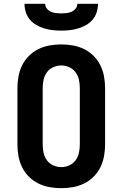

<svg xmlns="http://www.w3.org/2000/svg" viewBox="-20 -975 640 1003"><path d="M300 8Q269 8 238.5 2.5Q208 -3 180.5 -16.5Q153 -30 131 -52Q109 -74 95.5 -101.5Q82 -129 76.5 -159.5Q71 -190 71 -221V-514Q71 -545 76.5 -575.5Q82 -606 95.5 -633.5Q109 -661 131 -683Q153 -705 180.5 -718.5Q208 -732 238.5 -737.5Q269 -743 300 -743Q331 -743 361.5 -737.5Q392 -732 419.5 -718.5Q447 -705 469 -683Q491 -661 504.5 -633.5Q518 -606 523.5 -575.5Q529 -545 529 -514V-221Q529 -190 523.5 -159.5Q518 -129 504.5 -101.5Q491 -74 469 -52Q447 -30 419.5 -16.5Q392 -3 361.5 2.5Q331 8 300 8ZM300 -102Q322 -102 342.5 -111.5Q363 -121 375.5 -138.5Q388 -156 392.5 -177.5Q397 -199 397 -221V-514Q397 -536 392.5 -557.5Q388 -579 375.5 -596.5Q363 -614 342.5 -623.5Q322 -633 300 -633Q278 -633 257.5 -623.5Q237 -614 224.5 -596.5Q212 -579 207.5 -557.5Q203 -536 203 -514V-221Q203 -199 207.5 -177.5Q212 -156 224.5 -138.5Q237 -121 257.5 -111.5Q278 -102 300 -102ZM300 -815Q278 -815 255.5 -817.5Q233 -820 211.5 -826.5Q190 -833 170.5 -844Q151 -855 136.5 -872Q122 -889 115 -911Q108 -933 108 -955H216Q216 -941 225 -930Q234 -919 246.5 -913.5Q259 -908 272.5 -906.5Q286 -905 300 -905Q314 -905 327.5 -906.5Q341 -908 353.5 -913.5Q366 -919 375 -930Q384 -941 384 -955H492Q492 -933 485 -911Q478 -889 463.5 -872Q449 -855 429.5 -844Q410 -833 388.5 -826.5Q367 -820 344.5 -817.5Q322 -815 300 -815Z"/></svg>

Font: Iosevka Extrabold Extended
Style: Regular
Weight: 800
Width: 7
Monospace: yes
Designer: Belleve Invis
Foundry: Belleve Invis
Version: Version 32.5.0; ttfautohint (v1.8.4)